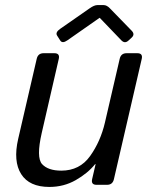

<svg xmlns="http://www.w3.org/2000/svg" viewBox="-20 -720 587 748"><path d="M202.6 -581.1Q194.3 -593.8 214.8 -607.9L329.1 -687.5Q347.2 -700.2 359.4 -700.2H383.8Q396 -700.2 408.2 -687.5L493.2 -600.1Q506.8 -585.9 492.7 -573.2L480.5 -562Q466.3 -548.8 452.6 -563L368.7 -650.4H367.7L242.7 -563Q223.1 -549.3 214.8 -562ZM50.8 -178.7 123 -490.7Q127.9 -512.7 149.9 -512.7H191.9Q213.9 -512.7 209 -490.7L142.6 -202.1Q120.6 -106 144 -80.6Q167.5 -55.2 218.8 -55.2Q290.5 -55.2 331.1 -112.1Q371.6 -168.9 388.7 -242.2L446.3 -490.7Q451.2 -512.7 473.1 -512.7H515.1Q537.1 -512.7 532.2 -490.7L423.8 -22Q418.9 0 397 0H356Q334 0 338.9 -22L352.5 -80.6H350.6Q321.8 -44.9 275.1 -18.3Q228.5 8.3 172.4 8.3Q94.2 8.3 62.5 -41.7Q30.8 -91.8 50.8 -178.7Z"/></svg>

Font: Istok Web
Style: Italic
Weight: 400
Italic angle: -13°
Designer: Andrey V. Panov
Foundry: Andrey V. Panov
Version: Version 1.0.2g